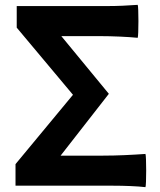

<svg xmlns="http://www.w3.org/2000/svg" viewBox="-20 -766 659 792"><path d="M298 -741H49V-652L281 -375L44 -89V0H312H446C492 0 547 2 580 6C584 0 584 -124 580 -131C522 -127 464 -124 405 -124H230L429 -379L233 -617H391C444 -617 509 -614 548 -610C552 -617 552 -741 548 -746C507 -743 466 -741 423 -741H298Z"/></svg>

Font: GenSekiGothic2 TW B
Style: Regular
Weight: 700
Version: Version 2.100;PS 2.1;hotconv 16.6.51;makeotf.lib2.5.65220 DE